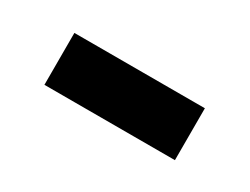

<svg xmlns="http://www.w3.org/2000/svg" viewBox="-28 -468 429 330"><g transform="rotate(30 186.5 -302.5)"><path d="M57 -353.5H316V-250.5H57Z"/></g></svg>

Font: Lato
Style: Bold
Weight: 700
Designer: Lukasz Dziedzic
Foundry: tyPoland Lukasz Dziedzic
Version: Version 2.007; 2014-02-27